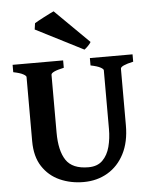

<svg xmlns="http://www.w3.org/2000/svg" viewBox="-58 -888 756 950"><g transform="rotate(-5 320.5 -413.0)"><path d="M614.7 -557.6Q551.3 -543.9 551.3 -528.3V-247.1Q551.3 -164.6 521.2 -106.2Q491.2 -47.9 438.5 -16.8Q385.7 14.2 318.8 14.2Q254.9 14.2 201.2 -9.8Q147.5 -33.7 115 -83.3Q82.5 -132.8 82.5 -209.5V-528.3Q82.5 -534.2 67.6 -542.5Q52.7 -550.8 19 -557.6V-594.2H270V-557.6Q206.5 -543.9 206.5 -528.3V-241.7Q206.5 -150.9 238 -103.8Q269.5 -56.6 349.1 -56.6Q393.6 -56.6 419.2 -82Q444.8 -107.4 455.6 -148.4Q466.3 -189.5 466.3 -236.3V-528.3Q466.3 -534.2 451.4 -542.5Q436.5 -550.8 402.8 -557.6V-594.2H614.7ZM413.1 -673.3Q409.2 -665.5 398.2 -654.3Q387.2 -643.1 379.9 -638.2L143.1 -758.8L147.5 -789.6Q151.4 -792.5 164.8 -799.8Q178.2 -807.1 194.6 -815.7Q210.9 -824.2 224.9 -831.1Q238.8 -837.9 244.1 -840.3Z"/></g></svg>

Font: Namdhinggo
Style: Bold
Weight: 700
Designer: Victor Gaultney
Foundry: SIL International
Version: Version 3.001